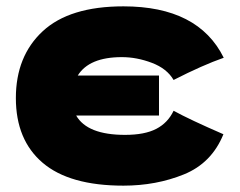

<svg xmlns="http://www.w3.org/2000/svg" viewBox="-20 -575 755 605"><path d="M527 -226Q578 -198 684 -152Q647 -61 559.5 -25.5Q472 10 369 10Q199 10 114.5 -62Q30 -134 30 -266Q30 -398 114.5 -476.5Q199 -555 369 -555Q605 -555 685 -393Q619 -370 527 -323Q506 -359 458.5 -377Q411 -395 364 -395Q261 -395 225 -337H481V-211H220Q255 -150 374 -150Q436 -150 472.5 -169Q509 -188 527 -226Z"/></svg>

Font: Mantou Sans
Style: Regular
Weight: 400
Designer: Mant0u / artakana
Foundry: Mant0u / artakana
Version: Version 1.001;October 22, 2023;FontCreator 14.0.0.2901 64-bi